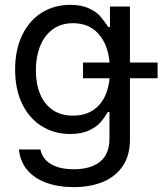

<svg xmlns="http://www.w3.org/2000/svg" viewBox="-20 -557 666 787"><path d="M57.6 55.7H145.5Q154.3 95.7 189.7 116.2Q225.1 136.7 282.2 136.7Q352.5 136.7 390.6 105.5Q428.7 74.2 428.7 9.8V-97.7H421.9Q407.7 -73.7 392.1 -55.7Q376.5 -37.6 345.5 -22.7Q314.5 -7.8 267.6 -7.8Q202.6 -7.8 151.4 -39.6Q100.1 -71.3 71 -131.1Q42 -190.9 42 -272.5Q42 -352.5 70.8 -412.6Q99.6 -472.7 150.9 -504.9Q202.1 -537.1 268.6 -537.1Q314.9 -537.1 345.9 -522Q377 -506.8 390.4 -491Q403.8 -475.1 423.8 -446.3H430.7V-530.3H512.7V-300.8H626V-236.3H512.7V14.6Q512.7 80.6 482.7 124.3Q452.6 168 400.9 189Q349.1 210 282.2 210Q218.3 210 169.2 191.9Q120.1 173.8 91.3 139.2Q62.5 104.5 57.6 55.7ZM429.2 -236.3H320.3V-300.8H429.2Q422.4 -375 383.5 -418.5Q344.7 -461.9 279.3 -461.9Q230 -461.9 195.8 -436.5Q161.6 -411.1 144.3 -367.4Q127 -323.7 127 -269.5Q127 -213.9 144.3 -171.9Q161.6 -129.9 195.8 -106.4Q230 -83 279.3 -83Q344.2 -83 383.1 -123Q421.9 -163.1 429.2 -236.3Z"/></svg>

Font: Pretendard Std
Style: Regular
Weight: 400
Designer: Base glyphs from Inter by Rasmus Andersson; Hangeul glyphs from Noto Sans CJK(Source Han Sans) by Jang Soo-young and Kan
Foundry: Kil Hyung-jin
Version: Version 1.309